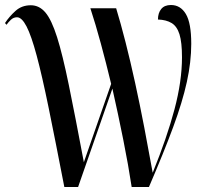

<svg xmlns="http://www.w3.org/2000/svg" viewBox="-23 -747 821 767"><path d="M234 0Q198 -186 171.5 -315.5Q145 -445 123.5 -525Q102 -605 83 -641.5Q64 -678 45 -678Q31 -678 20.5 -668Q10 -658 3 -648L-3 -655Q14 -681 39 -703.5Q64 -726 100 -726Q134 -726 158.5 -697Q183 -668 205 -598.5Q227 -529 252 -407Q277 -285 312 -99L421 -412Q401 -495 380 -572.5Q359 -650 338 -714H441Q459 -655 478.5 -578.5Q498 -502 517 -415Q536 -328 553.5 -237Q571 -146 587 -57Q644 -197 674 -310Q704 -423 704 -518Q704 -578 694 -610Q684 -642 662.5 -655Q641 -668 608 -669Q608 -695 621 -711Q634 -727 660 -727Q698 -727 719.5 -691Q741 -655 741 -572Q741 -500 723.5 -420Q706 -340 668.5 -238.5Q631 -137 572 0H503Q490 -86 469.5 -188.5Q449 -291 426 -393L289 0Z"/></svg>

Font: Noto Serif Display ExtraCondensed Medium
Style: Regular
Weight: 500
Width: 2
Designer: Monotype Design Team
Foundry: Monotype Imaging Inc.
Version: Version 2.009